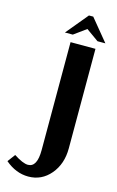

<svg xmlns="http://www.w3.org/2000/svg" viewBox="-141 -905 588 967"><g transform="rotate(15 153.5 -421.5)"><path d="M102.1 -738.8 196.8 -853H219.2L313 -738.8H272L207 -785.2L143.1 -738.8ZM-9.8 -38.1 20 -78.1Q67.9 -46.9 94.2 -46.9Q142.1 -46.9 142.1 -136.2V-699.2H272V-180.2Q272 -98.6 226.1 -44.4Q180.2 9.8 110.8 9.8Q46.4 9.8 -9.8 -38.1Z"/></g></svg>

Font: Moniqa Black Paragraph
Style: Regular
Weight: 900
Designer: Rajesh Rajput
Foundry: Rajesh Rajput
Version: Version 1.000